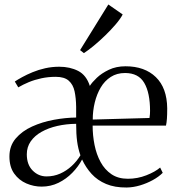

<svg xmlns="http://www.w3.org/2000/svg" viewBox="-20 -824 786 856"><path d="M165.5 8Q130.5 8 97.5 -6.2Q64.5 -20.5 43.2 -50.2Q22 -80 22 -126.5Q22 -173.5 50 -206.5Q78 -239.5 123.2 -260Q168.5 -280.5 220.5 -290Q272.5 -299.5 319.5 -300V-347.5Q319 -386.5 312.5 -416.8Q306 -447 286.5 -464.2Q267 -481.5 228.5 -481.5Q195 -481.5 164.8 -475Q134.5 -468.5 108.5 -457.8Q82.5 -447 61.5 -434.5L46 -460.5Q58.5 -469 79 -480.2Q99.5 -491.5 125.5 -502.2Q151.5 -513 181.8 -519.8Q212 -526.5 244 -526.5Q292 -526.5 328.5 -507.8Q365 -489 380.5 -441Q390 -456.5 411.5 -477Q433 -497.5 465.5 -513Q498 -528.5 539.5 -528.5Q625 -528.5 674.8 -480.2Q724.5 -432 725.5 -341Q725.5 -312 724.2 -294.8Q723 -277.5 720 -264H393Q393 -220 401.5 -177.8Q410 -135.5 428.5 -101.5Q447 -67.5 477 -47.2Q507 -27 550 -27Q593 -27 632.5 -42.5Q672 -58 694 -77L705.5 -53.5Q687.5 -35.5 661 -21Q634.5 -6.5 604.5 2.5Q574.5 11.5 545 12Q491.5 12.5 453 -3.8Q414.5 -20 388.5 -48.5Q362.5 -77 346 -113Q329.5 -81.5 302.5 -53.8Q275.5 -26 240.8 -9Q206 8 165.5 8ZM393.5 -291 646.5 -298Q648 -308 648.5 -315.2Q649 -322.5 649 -329.5Q649 -410 623.2 -454.2Q597.5 -498.5 537.5 -498.5Q501 -498.5 473.8 -481Q446.5 -463.5 429 -433.8Q411.5 -404 402.5 -367Q393.5 -330 393.5 -291ZM187.5 -37.5Q220 -37.5 248.2 -50Q276.5 -62.5 299.5 -83.8Q322.5 -105 338.5 -131.5Q328 -162 323.8 -194Q319.5 -226 319.5 -272Q275 -271.5 235.5 -262.5Q196 -253.5 165.2 -236.2Q134.5 -219 117 -193.8Q99.5 -168.5 99.5 -136Q99.5 -90 125.5 -63.8Q151.5 -37.5 187.5 -37.5ZM353.5 -587.5 337 -600.5 463 -804 527 -759.5Q516.5 -739.5 495.5 -715Q474.5 -690.5 449.2 -666Q424 -641.5 399 -620.8Q374 -600 354.5 -587.5Z"/></svg>

Font: Merriweather 120pt Light
Style: Regular
Weight: 300
Version: Version 2.100